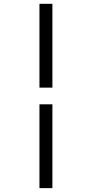

<svg xmlns="http://www.w3.org/2000/svg" viewBox="-20 -889 457 1000"><path d="M185.5 -432.6H252.9V-869.1H185.5ZM185.5 90.8H252.9V-345.7H185.5Z"/></svg>

Font: Merriweather
Style: Light Italic
Weight: 300
Italic angle: -7.5°
Designer: Eben Sorkin
Foundry: Eben Sorkin
Version: Version 1.001